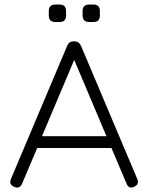

<svg xmlns="http://www.w3.org/2000/svg" viewBox="-20 -826 653 846"><path d="M224 -729Q195 -729 195 -758V-777Q195 -806 224 -806H243Q271 -806 271 -777V-758Q271 -729 243 -729ZM373 -729Q344 -729 344 -758V-777Q344 -806 373 -806H392Q420 -806 420 -777V-758Q420 -729 392 -729ZM77 -16Q66 8 42 -3Q19 -12 28 -37L276 -624Q284 -644 306 -644H308Q328 -644 337 -624L585 -37Q595 -14 571 -3Q548 8 538 -16L471 -174H144ZM307 -562 165 -226H449Z"/></svg>

Font: Jura
Style: Regular
Weight: 400
Designer: Daniel Johnson, Alexei Vanyashin
Foundry: Daniel Johnson
Version: Version 5.103